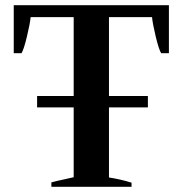

<svg xmlns="http://www.w3.org/2000/svg" viewBox="-20 -720 705 740"><path d="M631 -700V-515H601Q592 -530 580 -580Q568 -630 566 -654H400V-350H550V-306H400V-36Q445 -29 487 -16V0H178V-17Q195 -22 233 -30L264 -37V-306H123V-350H264V-654H98Q96 -630 84 -580Q72 -530 63 -515H33V-700Z"/></svg>

Font: Trirong SemiBold
Style: Regular
Weight: 600
Designer: Katatrad Team
Foundry: CadsonDemak
Version: Version 1.000